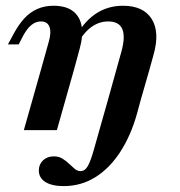

<svg xmlns="http://www.w3.org/2000/svg" viewBox="-20 -448 621 661"><path d="M380.6 -208.1 398.4 -271.8Q412.1 -322.6 400.8 -348.4Q389.5 -374.2 352.4 -374.2Q320.2 -374.2 292.7 -353.6Q265.3 -333.1 242.7 -289.5L234.7 -309.7Q264.5 -369.4 306.9 -398.8Q349.2 -428.2 403.2 -428.2Q473.4 -428.2 502 -383.1Q530.6 -337.9 508.9 -260.5L494.4 -208.1ZM121 -208.1 147.6 -303.2Q157.3 -336.3 150.4 -355.2Q143.5 -374.2 121 -374.2Q103.2 -374.2 88.3 -362.1Q73.4 -350 59.7 -325L44.4 -295.2H7.3L27.4 -332.3Q44.4 -363.7 64.1 -385.1Q83.9 -406.5 108.9 -417.3Q133.9 -428.2 163.7 -428.2Q206.5 -428.2 230.6 -410.1Q254.8 -391.9 260.9 -358.5Q266.9 -325 254 -279L234.7 -208.1ZM62.1 0 121 -208.1H234.7L175.8 0ZM464.5 -104 451.6 -56.5Q430.6 18.5 394 75Q357.3 131.5 308.1 162.1Q258.9 192.7 199.2 192.7Q158.9 192.7 136.3 178.6Q113.7 164.5 113.7 138.7Q113.7 117.7 128.2 104Q142.7 90.3 165.3 90.3Q182.3 90.3 194.8 98Q207.3 105.6 217.7 115.7Q228.2 125.8 237.5 133.5Q246.8 141.1 257.3 141.1Q272.6 141.1 282.7 123Q292.7 104.8 303.2 66.9L351.6 -104L380.6 -208.1H494.4Z"/></svg>

Font: Playfair 9pt
Style: Bold Italic
Weight: 700
Italic angle: -15.6°
Designer: Claus Eggers Sørensen
Foundry: Claus Eggers Sørensen
Version: Version 2.203